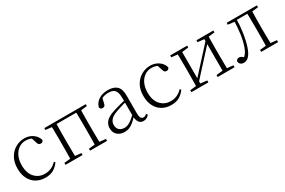

<svg xmlns="http://www.w3.org/2000/svg" viewBox="77 -1404 3407 2299"><g transform="rotate(-30 1780.5 -254.0)"><path d="M292 14Q220 14 166 -17.5Q112 -49 82 -108Q52 -167 52 -248Q52 -335 87.5 -396.5Q123 -458 180 -490Q237 -522 302 -522Q344 -522 380.5 -507Q417 -492 443.5 -464.5Q470 -437 482 -398Q475 -368 446 -368Q428 -368 418.5 -376.5Q409 -385 404 -404L376 -490L419 -452Q388 -474 360 -482.5Q332 -491 303 -491Q250 -491 207.5 -462Q165 -433 140.5 -380.5Q116 -328 116 -255Q116 -148 170 -89Q224 -30 309 -30Q354 -30 394 -47Q434 -64 469 -101L484 -88Q452 -41 406 -13.5Q360 14 292 14Z M657 0Q658 -24 658.5 -64.5Q659 -105 659.5 -148.5Q660 -192 660 -226V-283Q660 -316 659.5 -359.5Q659 -403 658.5 -443.5Q658 -484 657 -508H725Q724 -484 723.5 -443.5Q723 -403 722.5 -359.5Q722 -316 722 -283V-226Q722 -192 722.5 -148.5Q723 -105 723.5 -64.5Q724 -24 725 0ZM996 0Q997 -24 997.5 -64.5Q998 -105 998.5 -148.5Q999 -192 999 -226V-283Q999 -316 998.5 -359.5Q998 -403 997.5 -443.5Q997 -484 996 -508H1062Q1061 -484 1060.5 -443.5Q1060 -403 1059.5 -359.5Q1059 -316 1059 -283V-226Q1059 -192 1059.5 -148.5Q1060 -105 1060.5 -64.5Q1061 -24 1062 0ZM573 0V-27L682 -38H702L809 -27V0ZM912 0V-27L1020 -38H1041L1147 -27V0ZM573 -482V-508H690V-470H682ZM1029 -470V-508H1146V-482L1041 -470ZM690 -477V-508H1029V-477Z M1385 14Q1327 14 1288 -19Q1249 -52 1249 -114Q1249 -151 1265.5 -180.5Q1282 -210 1319.5 -234Q1357 -258 1419 -276Q1462 -289 1506.5 -300.5Q1551 -312 1591 -321V-297Q1551 -287 1509.5 -275Q1468 -263 1431 -249Q1364 -225 1337.5 -194Q1311 -163 1311 -125Q1311 -78 1338 -54Q1365 -30 1409 -30Q1434 -30 1457.5 -39.5Q1481 -49 1510.5 -72Q1540 -95 1580 -134L1586 -89H1567Q1535 -55 1507 -32Q1479 -9 1450 2.5Q1421 14 1385 14ZM1647 13Q1605 13 1584.5 -17.5Q1564 -48 1562 -102V-106V-350Q1562 -407 1549 -437.5Q1536 -468 1510 -480Q1484 -492 1444 -492Q1414 -492 1384 -483Q1354 -474 1322 -454L1358 -482L1339 -402Q1335 -382 1325 -374Q1315 -366 1299 -366Q1268 -366 1262 -397Q1279 -456 1330 -489Q1381 -522 1457 -522Q1539 -522 1580 -482.5Q1621 -443 1621 -354V-113Q1621 -61 1633 -43Q1645 -25 1667 -25Q1680 -25 1690 -30Q1700 -35 1712 -46L1727 -30Q1712 -8 1691.5 2.5Q1671 13 1647 13Z M2032 14Q1960 14 1906 -17.5Q1852 -49 1822 -108Q1792 -167 1792 -248Q1792 -335 1827.5 -396.5Q1863 -458 1920 -490Q1977 -522 2042 -522Q2084 -522 2120.5 -507Q2157 -492 2183.5 -464.5Q2210 -437 2222 -398Q2215 -368 2186 -368Q2168 -368 2158.5 -376.5Q2149 -385 2144 -404L2116 -490L2159 -452Q2128 -474 2100 -482.5Q2072 -491 2043 -491Q1990 -491 1947.5 -462Q1905 -433 1880.5 -380.5Q1856 -328 1856 -255Q1856 -148 1910 -89Q1964 -30 2049 -30Q2094 -30 2134 -47Q2174 -64 2209 -101L2224 -88Q2192 -41 2146 -13.5Q2100 14 2032 14Z M2313 0V-27L2421 -38H2442L2548 -27V0ZM2676 0V-27L2781 -38H2802L2910 -27V0ZM2397 0Q2398 -24 2398.5 -64.5Q2399 -105 2399.5 -148.5Q2400 -192 2400 -226V-283Q2400 -316 2399.5 -359.5Q2399 -403 2398.5 -443.5Q2398 -484 2397 -508H2458V0ZM2438 -45 2408 -61H2414L2598 -262L2783 -465L2811 -447H2805L2621 -246ZM2765 0V-508H2826Q2825 -484 2824.5 -443.5Q2824 -403 2823.5 -359.5Q2823 -316 2823 -283V-226Q2823 -192 2823.5 -148.5Q2824 -105 2824.5 -64.5Q2825 -24 2826 0ZM2313 -482V-508H2548V-482L2443 -470H2422ZM2676 -482V-508H2910V-482L2803 -470H2782Z M3034 10Q3007 10 2989.5 -5.5Q2972 -21 2972 -47Q2978 -61 2988 -68Q2998 -75 3014 -75Q3031 -75 3046.5 -65Q3062 -55 3080 -35V-26H3050V-35Q3078 -52 3096 -76Q3114 -100 3130 -143Q3156 -214 3169 -306.5Q3182 -399 3184 -508H3219Q3217 -396 3202.5 -300.5Q3188 -205 3164 -132Q3148 -82 3128 -50.5Q3108 -19 3084.5 -4.5Q3061 10 3034 10ZM3094 -482V-508H3197V-470H3190ZM3199 -478V-508H3391V-478ZM3278 0V-27L3387 -38H3407L3512 -27V0ZM3362 0Q3363 -24 3363.5 -64.5Q3364 -105 3364.5 -148.5Q3365 -192 3365 -226V-283Q3365 -316 3364.5 -359.5Q3364 -403 3363.5 -443.5Q3363 -484 3362 -508H3429Q3428 -484 3427 -443.5Q3426 -403 3425.5 -359.5Q3425 -316 3425 -283V-226Q3425 -192 3425.5 -148.5Q3426 -105 3427 -64.5Q3428 -24 3429 0ZM3395 -470V-508H3512V-482L3407 -470Z"/></g></svg>

Font: Noto Serif TC
Style: Regular
Weight: 200
Designer: Ryoko NISHIZUKA 西塚涼子 (kana & ideographs); Frank Grießhammer (Latin, Greek & Cyrillic); Wenlong ZHANG 张文龙 (bopomofo); San
Foundry: Adobe
Version: Version 2.001;hotconv 1.1.0;makeotfexe 2.6.0